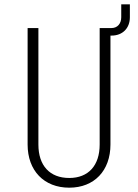

<svg xmlns="http://www.w3.org/2000/svg" viewBox="-20 -860 640 890"><path d="M301 10C417 10 492 -69 492 -190V-695H497C548 -695 582 -729 582 -780V-840H542V-780C542 -750 524 -730 497 -730H442V-190C442 -93 390 -35 301 -35C211 -35 158 -92 158 -190V-730H108V-190C108 -69 184 10 301 10Z"/></svg>

Font: JetBrains Mono Thin
Style: Regular
Weight: 100
Monospace: yes
Designer: Philipp Nurullin, Konstantin Bulenkov
Foundry: JetBrains
Version: Version 2.305